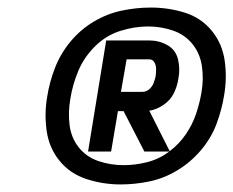

<svg xmlns="http://www.w3.org/2000/svg" viewBox="-20 -903 617 508"><path d="M299 -415Q337 -415 375.5 -423Q414 -431 449.5 -452.5Q485 -474 512 -506Q539 -538 553 -575.5Q567 -613 573 -651Q581 -697 574.5 -742.5Q568 -788 540 -822Q512 -856 469 -869.5Q426 -883 379 -883Q341 -883 302.5 -875Q264 -867 228.5 -846Q193 -825 166.5 -793Q140 -761 125.5 -723.5Q111 -686 105 -648Q97 -602 103.5 -556.5Q110 -511 138 -477Q166 -443 209.5 -429Q253 -415 299 -415ZM307 -466Q272 -466 240 -477Q208 -488 188 -513.5Q168 -539 164 -573Q160 -607 166 -641Q172 -679 187 -715Q202 -751 231 -780Q260 -809 297.5 -821Q335 -833 372 -833Q406 -833 438 -822Q470 -811 490 -785.5Q510 -760 514.5 -726Q519 -692 513 -658Q508 -629 498.5 -601Q489 -573 471.5 -547.5Q454 -522 429 -503L375 -610Q394 -613 412.5 -625.5Q431 -638 440 -656.5Q449 -675 452 -695Q457 -721 451 -746Q445 -771 423 -783.5Q401 -796 375 -796H261L213 -502H274L292 -609H307L362 -502H428Q401 -482 369.5 -474Q338 -466 307 -466ZM300 -660 315 -746H375Q384 -746 388.5 -738Q393 -730 393 -721Q393 -712 392 -702Q390 -693 386.5 -683.5Q383 -674 375 -667Q367 -660 357 -660Z"/></svg>

Font: Iosevka Sparkle Heavy
Style: Italic
Weight: 900
Italic angle: -9°
Designer: Belleve Invis
Foundry: Belleve Invis
Version: Version 4.5.0; ttfautohint (v1.8.3)